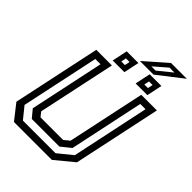

<svg xmlns="http://www.w3.org/2000/svg" viewBox="-275 -1105 1230 1230"><g transform="rotate(45 340.5 -489.5)"><path d="M86 0 5 -103 132 -700H273.5L161 -172L185 -141.5H390L427 -172L539.5 -700H681L554 -103L429 0ZM120 -47H415.5L512 -125.5L624 -654H576.5L469 -147.5L403 -94.5H153L109 -147.5L216.5 -654H169L56.5 -125.5ZM462.5 -726 484.5 -831H590.5L568.5 -726ZM254.5 -726 276.5 -831H382.5L360.5 -726ZM298 -760.5H330.5L338 -795.5H305ZM506.5 -760.5H539L546.5 -795.5H514ZM380 -847 530 -979H673.5L503.5 -847ZM456 -874.5H494.5L589 -951H544.5Z"/></g></svg>

Font: Tourney Thin Medium
Style: Italic
Weight: 500
Italic angle: -12°
Version: Version 1.015